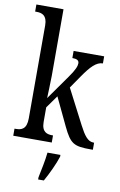

<svg xmlns="http://www.w3.org/2000/svg" viewBox="-105 -817 684 1095"><g transform="rotate(10 237.5 -269.5)"><path d="M14 0H237V-41H233C202 -41 171 -49 171 -108V-192L223 -265L300 -103C344 -11 365 0 463 0H475V-41H471C438 -41 416 -72 388 -126L284 -327L335 -401C376 -460 408 -495 446 -495V-536H269V-495C295 -495 308 -488 308 -471C308 -456 300 -432 266 -385L167 -245C167 -250 171 -340 171 -375V-760H14V-719H22C53 -719 84 -710 84 -651V-113C84 -50 54 -41 22 -41H14ZM197 208V221H230C254 179 285 113 298 71V61H223C218 110 206 163 197 208Z"/></g></svg>

Font: Noto Serif Lao ExtCond
Style: Regular
Weight: 400
Width: 2
Designer: Monotype Design Team
Foundry: Monotype Imaging Inc.
Version: Version 2.004